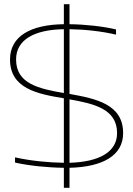

<svg xmlns="http://www.w3.org/2000/svg" viewBox="-20 -795 638 920"><path d="M536 -629V-654C472 -669 390 -678 313 -679V-775H286V-679C126 -677 28 -621 28 -510C28 -371 158 -345 286 -324V-15C213 -16 128 -24 52 -41V-16C119 -1 206 8 286 9V105H313V9C473 5 570 -50 570 -157C570 -295 442 -322 313 -345V-655C384 -654 464 -646 536 -629ZM57 -510C57 -605 145 -653 286 -655V-349C169 -370 57 -392 57 -510ZM313 -15V-319C431 -298 541 -273 541 -157C541 -66 454 -19 313 -15Z"/></svg>

Font: LT Wave Thin
Style: Regular
Weight: 100
Designer: Daniel Lyons
Version: Version 2.5 (Glyphs App)